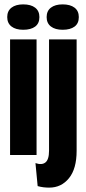

<svg xmlns="http://www.w3.org/2000/svg" viewBox="-20 -708 395 877"><path d="M26 0V-528H147V0ZM86 -572Q52 -572 32.5 -587Q13 -602 13 -630Q13 -658 32.5 -673Q52 -688 86 -688Q121 -688 140.5 -673Q160 -658 160 -630Q160 -601 140.5 -586.5Q121 -572 86 -572ZM205 149Q192 149 179 147.5Q166 146 152 142L142 37Q171 47 187.5 34Q204 21 204 -20V-528H330V-19Q330 63 295 106Q260 149 205 149ZM266 -572Q232 -572 212.5 -587Q193 -602 193 -630Q193 -658 212.5 -673Q232 -688 266 -688Q301 -688 320.5 -673Q340 -658 340 -630Q340 -601 320.5 -586.5Q301 -572 266 -572Z"/></svg>

Font: Bricolage Grotesque 96pt Condensed SemiBold
Style: Regular
Weight: 600
Width: 3
Designer: Mathieu Triay
Foundry: Atelier Triay
Version: Version 1.001; ttfautohint (v1.8.4.7-5d5b);gftools[0.9.33.de